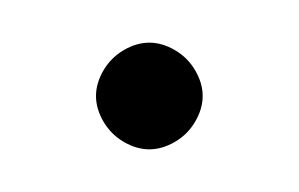

<svg xmlns="http://www.w3.org/2000/svg" viewBox="-20 -375 140 90"><path d="M25 -330Q25 -324 28.5 -318Q32 -312 38 -308.5Q44 -305 50 -305Q56 -305 62 -308.5Q68 -312 71.5 -318Q75 -324 75 -330Q75 -336 71.5 -342Q68 -348 62 -351.5Q56 -355 50 -355Q44 -355 38 -351.5Q32 -348 28.5 -342Q25 -336 25 -330Z"/></svg>

Font: Linefont ExtraLight
Style: Regular
Weight: 250
Monospace: yes
Version: Version 3.002;gftools[0.9.33]